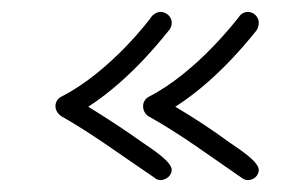

<svg xmlns="http://www.w3.org/2000/svg" viewBox="-20 -285 478 322"><path d="M268 0C268 -14 235 -35 219 -46C188 -68 159 -87 128 -106C204 -155 261 -232 264 -235C267 -239 268 -243 268 -247C268 -256 260 -265 249 -265C244 -265 238 -262 234 -257C234 -256 166 -165 83 -123C77 -120 73 -114 73 -107C73 -100 77 -94 83 -90C136 -60 184 -24 239 13C242 16 246 17 249 17C259 17 268 9 268 0ZM414 0C414 -14 381 -35 365 -46C335 -68 306 -87 274 -106C351 -155 408 -232 411 -235C413 -239 414 -243 414 -247C414 -256 406 -265 396 -265C390 -265 384 -262 381 -257C380 -256 312 -165 230 -123C224 -120 220 -114 220 -107C220 -100 223 -94 229 -90C283 -60 331 -24 385 13C389 16 392 17 396 17C406 17 414 9 414 0Z"/></svg>

Font: Sacramento
Style: Regular
Weight: 400
Designer: Astigmatic (AOETI)
Foundry: Astigmatic (AOETI)
Version: Version 1.000